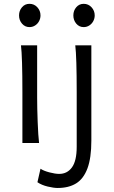

<svg xmlns="http://www.w3.org/2000/svg" viewBox="-20 -729 582 979"><path d="M169.4 -231.9Q169.4 -178.2 172.1 -107.2Q174.8 -36.1 179.2 0H94.2V-258.8Q94.2 -439 86.9 -498H169.4ZM130.4 -709.5Q154.3 -709.5 170.4 -691.9Q186.5 -674.3 186.5 -650.4Q186.5 -634.8 179.2 -621.1Q171.9 -607.4 158.9 -599.1Q146 -590.8 130.4 -590.8Q107.4 -590.8 92.3 -608.4Q77.1 -626 77.1 -650.4Q77.1 -674.3 92 -691.9Q106.9 -709.5 130.4 -709.5ZM273.9 229.5Q253.9 229.5 223.1 222.2Q192.4 214.8 170.9 200.2L186.5 131.3Q202.1 142.1 231.9 149.9Q261.7 157.7 281.7 157.7Q322.8 157.7 346.9 124.5Q371.1 91.3 371.1 19.5V-258.8Q371.1 -439 363.8 -498H445.8V-12.2Q445.8 76.7 425.8 129.9Q405.8 183.1 367.9 206.3Q330.1 229.5 273.9 229.5ZM406.7 -709.5Q430.7 -709.5 446.8 -691.9Q462.9 -674.3 462.9 -650.4Q462.9 -634.8 455.6 -621.1Q448.2 -607.4 435.3 -599.1Q422.4 -590.8 406.7 -590.8Q383.8 -590.8 368.9 -608.4Q354 -626 354 -650.4Q354 -674.8 368.9 -692.1Q383.8 -709.5 406.7 -709.5Z"/></svg>

Font: Lesson One Light
Style: Regular
Weight: 300
Designer: But Ko, Victor Gaultney, Annie Olsen, Julie Remington, Don Collingsworth, Eric Hays, Becca Hirsbrunner
Version: Version 1.100